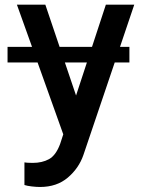

<svg xmlns="http://www.w3.org/2000/svg" viewBox="-20 -565 617 799"><path d="M230.1 34.4 243.3 -6 136.4 -305H11.4V-370H113.3L50.4 -545.5H168.7L228 -370H362.9L420.5 -545.5H538.7L479.4 -370H518.5V-305H457.4L327.1 79.9Q308.2 134.9 262.3 174Q216.3 213.1 146.7 213.1Q131.7 213.1 112.7 210.9Q93.8 208.8 81.7 204.9V110.8Q85.9 111.5 94.1 112.2Q102.3 112.9 115.8 112.9Q155.5 112.9 183.9 97.3Q212.4 81.7 230.1 34.4ZM250 -305 296.5 -167.6 341.6 -305Z"/></svg>

Font: Interface Medium
Style: Regular
Weight: 500
Designer: Rasmus Andersson
Foundry: rsms
Version: Version 1.8